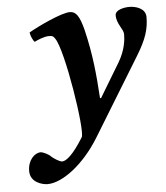

<svg xmlns="http://www.w3.org/2000/svg" viewBox="-50 -484 661 766"><g transform="rotate(-5 280.5 -101.0)"><path d="M191 -338C225 -290 276 32 262 62C221 129 192 152 176 152C165 152 140 135 133 128C125 119 102 108 93 108C69 108 41 135 41 179C41 225 90 237 110 237C170 237 257 171 319 70L510 -242C548 -304 561 -344 561 -393C561 -428 521 -439 496 -439C475 -439 439 -432 439 -410C439 -375 466 -353 466 -332C466 -310 462 -269 434 -222L352 -86L348 -87C342 -180 335 -262 310 -365C296 -418 283 -439 258 -439C223 -439 127 -393 91 -372C92 -361 100 -341 108 -333C120 -339 146 -351 167 -351C180 -351 184 -349 191 -338Z"/></g></svg>

Font: Libertinus Serif
Style: Bold Italic
Weight: 700
Italic angle: -12°
Designer: Philipp H. Poll, Khaled Hosny
Foundry: Caleb Maclennan
Version: Version 7.050;RELEASE